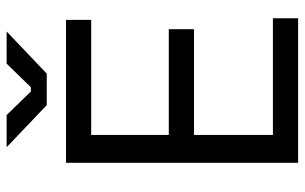

<svg xmlns="http://www.w3.org/2000/svg" viewBox="-190 -729 919 579"><g transform="rotate(-90 269.5 -439.5)"><path d="M68 0V-700H499V-624H152V-390H471V-314H152V-76H504V0ZM242 -758 115 -879H212L283 -806H296L367 -879H464L337 -758Z"/></g></svg>

Font: Space Grotesk Frontify
Style: Regular
Weight: 400
Designer: Florian Karsten
Version: Version 2.000